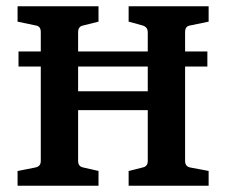

<svg xmlns="http://www.w3.org/2000/svg" viewBox="-20 -592 720 612"><path d="M39 -428H641V-380H39ZM645 -523 587 -511Q570 -509 570 -490V-79Q570 -61 587 -58L645 -47V0H390V-47L434 -58Q451 -61 451 -79V-241H229V-79Q229 -61 246 -58L294 -47V0H36V-47L92 -58Q110 -61 110 -79V-490Q110 -509 93 -511L36 -523V-572H294V-523L246 -511Q229 -508 229 -490V-301H451V-489Q451 -506 434 -511L390 -523V-572H645Z"/></svg>

Font: Yrsa SemiBold
Style: Regular
Weight: 600
Version: Version 2.004